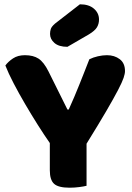

<svg xmlns="http://www.w3.org/2000/svg" viewBox="-20 -866 614 894"><path d="M562 -535Q562 -523 555.5 -503.5Q549 -484 529.5 -446.5Q510 -409 475 -349Q440 -289 383 -197V-1Q372 2 349.5 5Q327 8 304 8Q252 8 232 -10Q212 -28 212 -73V-200Q186 -237 156 -284.5Q126 -332 97 -381.5Q68 -431 43.5 -478Q19 -525 5 -561Q18 -579 40.5 -594Q63 -609 96 -609Q135 -609 159.5 -593Q184 -577 206 -533L294 -356H300Q314 -387 325.5 -414Q337 -441 348 -468.5Q359 -496 370.5 -525Q382 -554 396 -590Q414 -599 436 -604Q458 -609 478 -609Q513 -609 537.5 -590.5Q562 -572 562 -535ZM352 -846Q394 -846 417.5 -825.5Q441 -805 441 -775Q441 -755 431.5 -739Q422 -723 394 -706L294 -648Q254 -648 233.5 -666Q213 -684 213 -708Q213 -720 216.5 -731Q220 -742 236 -756Z"/></svg>

Font: Baloo Paaji 2 ExtraBold
Style: Regular
Weight: 800
Designer: Shuchita Grover, Noopur Datye and Ek Type
Foundry: Ek Type
Version: Version 1.640;hotconv 1.0.111;makeotfexe 2.5.65597; ttfautoh